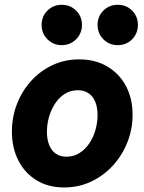

<svg xmlns="http://www.w3.org/2000/svg" viewBox="-20 -784 610 811"><path d="M251 7.8Q183.6 7.8 134 -22.7Q84.5 -53.2 57.4 -106.4Q30.3 -159.7 30.3 -228.5Q30.3 -289.1 51.3 -343.8Q72.3 -398.4 110.6 -441.2Q148.9 -483.9 200.9 -508.5Q252.9 -533.2 314.9 -533.2Q382.8 -533.2 433.6 -502.9Q484.4 -472.7 512.2 -420.2Q540 -367.7 540 -299.3Q540 -238.8 518.3 -183.6Q496.6 -128.4 457.5 -85.4Q418.5 -42.5 365.7 -17.3Q313 7.8 251 7.8ZM260.7 -122.1Q291.5 -122.1 315.9 -137.7Q340.3 -153.3 357.4 -178.7Q374.5 -204.1 383.3 -235.4Q392.1 -266.6 392.1 -297.9Q392.1 -329.6 382.6 -353.3Q373 -377 354.5 -389.9Q335.9 -402.8 308.6 -402.8Q277.8 -402.8 253.7 -387.5Q229.5 -372.1 212.6 -346.4Q195.8 -320.8 187 -289.8Q178.2 -258.8 178.2 -227.5Q178.2 -195.3 187.7 -171.6Q197.3 -147.9 215.6 -135Q233.9 -122.1 260.7 -122.1ZM477.5 -593.3Q441.4 -593.3 416.7 -618.2Q392.1 -643.1 392.1 -678.7Q392.1 -714.8 416.7 -739.3Q441.4 -763.7 477.5 -763.7Q513.7 -763.7 538.1 -739.3Q562.5 -714.8 562.5 -678.7Q562.5 -643.1 538.1 -618.2Q513.7 -593.3 477.5 -593.3ZM240.7 -593.3Q205.1 -593.3 180.4 -618.2Q155.8 -643.1 155.8 -678.7Q155.8 -714.8 180.4 -739.3Q205.1 -763.7 240.7 -763.7Q276.9 -763.7 301.5 -739.3Q326.2 -714.8 326.2 -678.7Q326.2 -643.1 301.5 -618.2Q276.9 -593.3 240.7 -593.3Z"/></svg>

Font: Reddit Sans ExtraBold
Style: Italic
Weight: 800
Italic angle: -11.25°
Designer: Stephen Hutchings
Version: Version 1.013